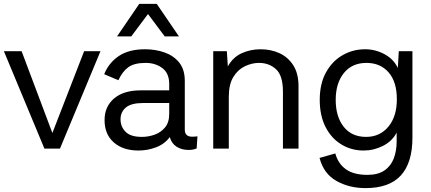

<svg xmlns="http://www.w3.org/2000/svg" viewBox="-28 -763 2211 986"><path d="M404 -500H488L280 0H200L-8 -500H83L241 -80Z M841 -331Q841 -387 805.5 -413.5Q770 -440 720 -440Q661 -440 630.5 -417.5Q600 -395 580 -351L507 -382Q531 -441 582.5 -475.5Q634 -510 717 -510Q771 -510 817.5 -493.5Q864 -477 892.5 -441.5Q921 -406 921 -347V-97Q921 -61 959 -61Q965 -61 972.5 -61.5Q980 -62 986 -63L982 -1Q966 7 940 7Q905 7 879 -9.5Q853 -26 844 -59Q817 -23 773.5 -6.5Q730 10 683 10Q604 10 556.5 -31.5Q509 -73 509 -146Q509 -216 558 -257.5Q607 -299 694 -299H841ZM701 -60Q733 -60 765 -71Q797 -82 819 -108Q841 -134 841 -178V-234H707Q646 -234 618.5 -211Q591 -188 591 -150Q591 -113 616.5 -86.5Q642 -60 701 -60ZM891 -576H818L732 -691L646 -576H573L687 -743H777Z M1067 0V-500H1137L1142 -422Q1168 -469 1213 -489.5Q1258 -510 1310 -510Q1364 -510 1408 -489.5Q1452 -469 1478.5 -427Q1505 -385 1505 -320V0H1425V-292Q1425 -375 1389.5 -407.5Q1354 -440 1302 -440Q1266 -440 1230 -423Q1194 -406 1170.5 -368Q1147 -330 1147 -266V0Z M1849 203Q1765 203 1699.5 166Q1634 129 1613 48L1694 25Q1708 77 1748 106Q1788 135 1859 135Q1913 135 1946 112.5Q1979 90 1994 51Q2009 12 2009 -37V-82Q1986 -38 1939 -14Q1892 10 1839 10Q1777 10 1725.5 -21Q1674 -52 1644 -110.5Q1614 -169 1614 -250Q1614 -333 1646 -391Q1678 -449 1731 -479.5Q1784 -510 1847 -510Q1900 -510 1947 -484.5Q1994 -459 2015 -414L2020 -500H2090V-56Q2090 73 2030.5 138Q1971 203 1849 203ZM1852 -60Q1923 -60 1966.5 -112.5Q2010 -165 2010 -253Q2010 -343 1967.5 -391.5Q1925 -440 1854 -440Q1780 -440 1738 -388Q1696 -336 1696 -250Q1696 -164 1737 -112Q1778 -60 1852 -60Z"/></svg>

Font: Prodigy Sans
Style: Regular
Weight: 400
Designer: Wei Huang
Foundry: Wei Huang
Version: Version 1.003; ttfautohint (v1.8.3)